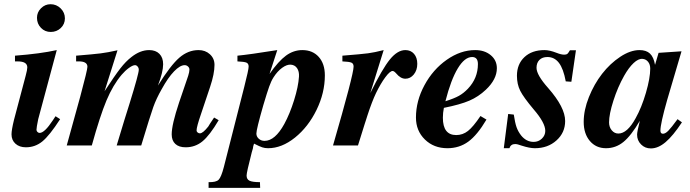

<svg xmlns="http://www.w3.org/2000/svg" viewBox="-20 -697 3304 920"><path d="M246.1 -140.1 268.1 -126Q217.3 -47.4 182.9 -19.3Q148.4 8.8 104 8.8Q73.2 8.8 54.2 -8.3Q35.2 -25.4 35.2 -53.2Q35.2 -74.2 46.9 -122.1L103 -334Q110.8 -362.8 110.8 -374Q110.8 -402.8 64.9 -402.8H51.8V-430.2Q173.3 -439.5 252 -457L163.1 -126Q154.8 -85.9 154.8 -75.2Q154.8 -69.3 159.4 -64.7Q164.1 -60.1 169.9 -60.1Q193.4 -60.1 232.9 -120.1ZM222.2 -676.8Q250.5 -676.8 270.8 -656.7Q291 -636.7 291 -608.9Q291 -581.5 271.2 -562.7Q251.5 -543.9 223.1 -543.9Q195.3 -543.9 176.3 -563.5Q157.2 -583 157.2 -611.8Q157.2 -638.2 176.5 -657.5Q195.8 -676.8 222.2 -676.8Z M344.7 -402.8V-430.2Q428.2 -437 461.7 -441.2Q495.1 -445.3 543 -456.1L481 -259.8Q529.3 -334 556.2 -368.7Q583 -403.3 609.9 -423.8Q651.9 -457 694.8 -457Q726.1 -457 743.9 -439Q761.7 -420.9 761.7 -389.2Q761.7 -352.1 736.8 -287.1Q797.4 -384.3 839.4 -420.7Q881.3 -457 931.6 -457Q963.9 -457 985.8 -437Q1007.8 -417 1007.8 -386.2Q1007.8 -343.3 986.8 -280.8L942.9 -149.9Q921.9 -88.9 921.9 -71.8Q921.9 -66.4 926.8 -62.3Q931.6 -58.1 938 -58.1Q952.1 -58.1 978 -90.8Q981 -97.2 1005.9 -133.8L1027.8 -121.1Q984.9 -48.3 950.2 -19.8Q915.5 8.8 869.6 8.8Q837.4 8.8 820.1 -7.3Q802.7 -23.4 802.7 -53.2Q802.7 -99.6 837.9 -205.1L881.8 -334Q887.7 -352.5 887.7 -363.8Q887.7 -372.1 880.9 -378.4Q874 -384.8 864.7 -384.8Q842.8 -384.8 814 -355Q785.2 -325.2 754.9 -270Q729 -224.6 714.6 -184.3Q700.2 -144 656.7 0H539.1Q580.1 -136.7 602.1 -205.1Q645 -343.8 645 -362.8Q645 -371.6 639.4 -378.2Q633.8 -384.8 627 -384.8Q616.2 -384.8 597.9 -371.6Q579.6 -358.4 563 -338.9Q521.5 -290 490.2 -215.6Q459 -141.1 419.9 0H299.8L364.7 -234.9Q398.9 -362.3 398.9 -377Q398.9 -404.3 353 -402.8Z M1117.7 -402.8V-430.2Q1174.3 -435.5 1308.6 -457L1271.5 -342.8Q1314.5 -404.3 1350.6 -430.7Q1386.7 -457 1428.7 -457Q1478 -457 1507.3 -424.3Q1536.6 -391.6 1536.6 -335.9Q1536.6 -252 1496.8 -170.4Q1457 -88.9 1393.6 -37.8Q1330.1 13.2 1264.6 13.2Q1249 13.2 1236.6 9Q1224.1 4.9 1197.3 -8.8L1193.4 3.9Q1193.4 11.7 1186.5 32.2Q1161.6 129.4 1161.6 144Q1161.6 162.1 1175.5 168.9Q1189.5 175.8 1225.6 175.8L1226.6 203.1H979.5V175.8Q1015.1 176.8 1027.6 164.3Q1040 151.9 1052.7 103L1150.4 -280.8Q1171.4 -363.3 1171.4 -377.9Q1171.4 -392.1 1161.4 -396.7Q1151.4 -401.4 1117.7 -402.8ZM1373.5 -387.2Q1355 -388.7 1332 -372.1Q1309.1 -355.5 1290.5 -326.2Q1279.3 -308.6 1269.8 -282Q1260.3 -255.4 1241.7 -192.9Q1208.5 -77.1 1208.5 -57.1Q1208.5 -42.5 1220 -32.2Q1231.4 -22 1247.6 -22Q1297.9 -22 1342.3 -103Q1368.7 -151.4 1389.2 -217Q1409.7 -282.7 1412.6 -330.1Q1414.1 -354.5 1403.6 -370.1Q1393.1 -385.7 1373.5 -387.2Z M1620.6 -402.8V-430.2Q1713.4 -437.5 1744.1 -441.7Q1774.9 -445.8 1818.4 -457L1754.4 -251Q1812 -367.7 1848.4 -412.4Q1884.8 -457 1922.4 -457Q1948.2 -457 1963.9 -439Q1979.5 -420.9 1979.5 -391.1Q1979.5 -360.8 1962.9 -340.3Q1946.3 -319.8 1922.4 -319.8Q1899.4 -319.8 1878.4 -345.2Q1868.2 -356.9 1861.3 -356.9Q1848.6 -356.9 1826.2 -326.7Q1803.7 -296.4 1781.7 -251Q1762.2 -210 1740.7 -144Q1738.8 -136.2 1733.9 -122.6Q1729 -108.9 1727.5 -103Q1723.1 -88.9 1695.3 0H1575.7Q1674.3 -340.3 1674.3 -377.9Q1674.3 -392.1 1664.3 -396.7Q1654.3 -401.4 1620.6 -402.8Z M2282.2 -141.1 2311 -124Q2267.1 -49.8 2223.9 -18.3Q2180.7 13.2 2124 13.2Q2058.6 13.2 2015.9 -28.6Q1973.1 -70.3 1973.1 -133.8Q1973.1 -213.4 2013.9 -288.8Q2054.7 -364.3 2120.8 -410.6Q2187 -457 2256.8 -457Q2302.2 -457 2331.5 -432.6Q2360.8 -408.2 2360.8 -370.1Q2360.8 -316.9 2308.1 -267.1Q2272.5 -233.4 2228.8 -214.6Q2185.1 -195.8 2106.9 -180.2Q2102.1 -156.2 2102.1 -132.8Q2102.1 -49.8 2166 -49.8Q2197.3 -49.8 2222.4 -69.6Q2247.6 -89.4 2282.2 -141.1ZM2114.3 -211.9Q2156.2 -225.1 2179 -237.8Q2201.7 -250.5 2222.2 -272Q2270 -322.3 2270 -390.1Q2270 -423.8 2242.2 -423.8Q2206.5 -423.8 2173.6 -369.4Q2140.6 -314.9 2114.3 -211.9Z M2739.7 -456.1 2717.8 -305.2 2690.9 -307.1Q2679.7 -367.7 2658.2 -395.8Q2636.7 -423.8 2603 -423.8Q2578.6 -423.8 2564.7 -409.9Q2550.8 -396 2550.8 -372.1Q2550.8 -337.9 2606.9 -274.9Q2688 -182.6 2688 -117.2Q2688 -61.5 2646.5 -24.2Q2605 13.2 2543 13.2Q2517.6 13.2 2480 1Q2459 -6.8 2448.7 -6.8Q2427.2 -6.8 2420.9 13.2H2394L2415 -150.9L2441.9 -147.9Q2447.8 -108.4 2455.1 -87.6Q2462.4 -66.9 2477.1 -47.9Q2502 -17.1 2537.1 -17.1Q2560.1 -17.1 2576.4 -32.7Q2592.8 -48.3 2592.8 -69.8Q2592.8 -108.4 2537.1 -172.9Q2488.3 -231 2472.7 -262.2Q2457 -293.5 2457 -334Q2457 -389.6 2492.9 -423.3Q2528.8 -457 2588.9 -457Q2613.3 -457 2647 -443.8Q2668.9 -435.1 2683.1 -435.1Q2693.8 -435.1 2698.2 -438.5Q2702.6 -441.9 2710.9 -456.1Z M3226.6 -126 3247.6 -110.8Q3205.1 -46.4 3169.4 -16.1Q3133.8 14.2 3098.6 14.2Q3070.8 14.2 3051.8 -4.9Q3032.7 -23.9 3032.7 -51.8Q3032.7 -65.4 3045.9 -118.2Q3003.9 -46.4 2967 -16.6Q2930.2 13.2 2883.8 13.2Q2835.9 13.2 2806.4 -21.5Q2776.9 -56.2 2776.9 -112.8Q2776.9 -169.4 2801.8 -231.7Q2826.7 -293.9 2865 -343.3Q2903.3 -392.6 2951.9 -424.8Q3000.5 -457 3044.4 -457Q3076.7 -457 3094.5 -440.2Q3112.3 -423.3 3118.7 -386.2L3135.7 -443.8L3245.6 -451.2L3176.8 -217.8Q3144.5 -104.5 3144.5 -70.8Q3144.5 -56.2 3156.7 -56.2Q3168 -56.2 3182.1 -70.3Q3196.3 -84.5 3226.6 -126ZM3058.6 -415Q3039.1 -416.5 3015.9 -394.8Q2992.7 -373 2970.7 -334Q2939.9 -279.3 2919.2 -214.6Q2898.4 -149.9 2898.4 -110.8Q2898.4 -87.9 2911.4 -72.5Q2924.3 -57.1 2942.9 -57.1Q2985.8 -57.1 3025.9 -130.9Q3054.2 -181.2 3075 -252.2Q3095.7 -323.2 3095.7 -368.2Q3095.7 -388.2 3085.4 -400.9Q3075.2 -413.6 3058.6 -415Z"/></svg>

Font: Accordance
Style: Bold-Italic
Weight: 700
Italic angle: -11°
Version: Version 1.2 (build January 31, 2020) Miklal Software Solutio